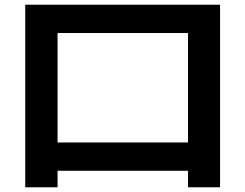

<svg xmlns="http://www.w3.org/2000/svg" viewBox="-20 -747 1040 814"><path d="M87 47V-727H913V47H777V-23H224V47ZM224 -143H777V-607H224Z"/></svg>

Font: M PLUS 1 Code
Style: Regular
Weight: 400
Designer: Coji Morishita
Foundry: UNDERFOREST DESIGN
Version: Version 1.005